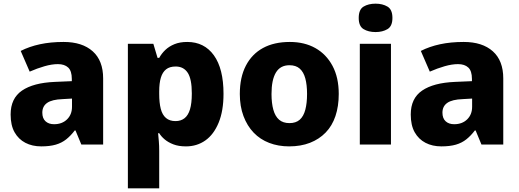

<svg xmlns="http://www.w3.org/2000/svg" viewBox="-20 -789 2833 1048"><path d="M327 -560Q429 -560 486 -509Q543 -458 543 -361V0H424L392 -77H388Q366 -48 341.5 -28.5Q317 -9 284.5 0.5Q252 10 205 10Q156 10 118.5 -9.5Q81 -29 59.5 -67Q38 -105 38 -164Q38 -252 100 -294.5Q162 -337 279 -342L372 -346V-358Q372 -402 352 -420.5Q332 -439 296 -439Q263 -439 223 -427.5Q183 -416 142 -398L93 -511Q140 -535 198 -547.5Q256 -560 327 -560ZM322 -248Q264 -246 237.5 -227.5Q211 -209 211 -174Q211 -143 228.5 -127Q246 -111 275 -111Q319 -111 346 -137.5Q373 -164 373 -206V-251Z M1002 -560Q1095 -560 1147.5 -487Q1200 -414 1200 -277Q1200 -184 1173.5 -119.5Q1147 -55 1101 -22.5Q1055 10 995 10Q955 10 926.5 -1Q898 -12 879 -28Q860 -44 849 -62H843Q845 -41 847 -17.5Q849 6 849 35V239H678V-550H817L840 -473H849Q862 -497 882.5 -516.5Q903 -536 932.5 -548Q962 -560 1002 -560ZM939 -426Q906 -426 886.5 -410.5Q867 -395 858 -365Q849 -335 849 -290V-277Q849 -228 857.5 -195Q866 -162 886 -145Q906 -128 938 -128Q967 -128 987 -143.5Q1007 -159 1017 -192Q1027 -225 1027 -279Q1027 -358 1004.5 -392Q982 -426 939 -426Z M1829 -276Q1829 -209 1811 -155.5Q1793 -102 1757.5 -65.5Q1722 -29 1672 -9.5Q1622 10 1558 10Q1499 10 1449.5 -9Q1400 -28 1364.5 -65Q1329 -102 1309 -155.5Q1289 -209 1289 -276Q1289 -367 1322 -430.5Q1355 -494 1415.5 -527Q1476 -560 1562 -560Q1642 -560 1701.5 -526.5Q1761 -493 1795 -429.5Q1829 -366 1829 -276ZM1462 -276Q1462 -226 1472 -190Q1482 -154 1503.5 -135.5Q1525 -117 1560 -117Q1595 -117 1616 -135.5Q1637 -154 1646.5 -190Q1656 -226 1656 -276Q1656 -326 1646.5 -361Q1637 -396 1616 -414.5Q1595 -433 1560 -433Q1510 -433 1486 -393Q1462 -353 1462 -276Z M2114 -550V0H1944V-550ZM2030 -769Q2068 -769 2095 -753Q2122 -737 2122 -691Q2122 -646 2095 -630Q2068 -614 2030 -614Q1991 -614 1964.5 -630Q1938 -646 1938 -691Q1938 -737 1964.5 -753Q1991 -769 2030 -769Z M2511 -560Q2613 -560 2670 -509Q2727 -458 2727 -361V0H2608L2576 -77H2572Q2550 -48 2525.5 -28.5Q2501 -9 2468.5 0.5Q2436 10 2389 10Q2340 10 2302.5 -9.5Q2265 -29 2243.5 -67Q2222 -105 2222 -164Q2222 -252 2284 -294.5Q2346 -337 2463 -342L2556 -346V-358Q2556 -402 2536 -420.5Q2516 -439 2480 -439Q2447 -439 2407 -427.5Q2367 -416 2326 -398L2277 -511Q2324 -535 2382 -547.5Q2440 -560 2511 -560ZM2506 -248Q2448 -246 2421.5 -227.5Q2395 -209 2395 -174Q2395 -143 2412.5 -127Q2430 -111 2459 -111Q2503 -111 2530 -137.5Q2557 -164 2557 -206V-251Z"/></svg>

Font: Noto Sans Hebrew Thin ExtraBold
Style: Regular
Weight: 800
Version: Version 3.001